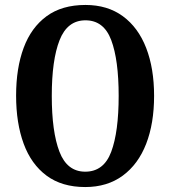

<svg xmlns="http://www.w3.org/2000/svg" viewBox="-20 -745 687 775"><path d="M324 10Q230 10 168 -36Q106 -82 75.5 -165Q45 -248 45 -359Q45 -470 75.5 -552Q106 -634 168 -679.5Q230 -725 325 -725Q414 -725 476 -679.5Q538 -634 570 -551.5Q602 -469 602 -358Q602 -247 570 -164.5Q538 -82 475.5 -36Q413 10 324 10ZM324 -52Q399 -52 429 -132.5Q459 -213 459 -358Q459 -503 429 -583Q399 -663 325 -663Q252 -663 220.5 -583Q189 -503 189 -358Q189 -213 220 -132.5Q251 -52 324 -52Z"/></svg>

Font: Noto Serif ExtraCondensed
Style: Bold
Weight: 700
Width: 2
Designer: Monotype Design Team
Foundry: Monotype Imaging Inc.
Version: Version 2.014; ttfautohint (v1.8.4.7-5d5b)